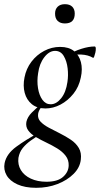

<svg xmlns="http://www.w3.org/2000/svg" viewBox="-65 -616 477 917"><path d="M108 281Q54 281 18 264.5Q-18 248 -33.5 221Q-49 194 -43 163Q-34 119 12.5 85Q59 51 120 18L127 26Q105 39 82.5 55Q60 71 44 90.5Q28 110 23 138Q19 170 34.5 196Q50 222 82 237Q114 252 157 252Q210 252 236 229Q262 206 263 175Q264 148 248.5 128Q233 108 208.5 93Q184 78 156.5 65Q129 52 105.5 38Q82 24 69.5 6.5Q57 -11 61 -34Q66 -57 86.5 -78Q107 -99 137 -123L147 -115Q136 -110 127.5 -97.5Q119 -85 117 -72Q114 -50 129 -34.5Q144 -19 168.5 -6Q193 7 221 21Q249 35 273.5 51.5Q298 68 311.5 91Q325 114 321 146Q317 184 286.5 214.5Q256 245 209.5 263Q163 281 108 281ZM152 -98Q112 -98 87 -118.5Q62 -139 53 -172.5Q44 -206 52 -246Q60 -288 85 -321Q110 -354 146 -373Q182 -392 222 -392Q264 -392 288.5 -372Q313 -352 321.5 -319Q330 -286 321 -246Q312 -201 285.5 -168Q259 -135 224 -116.5Q189 -98 152 -98ZM177 -118Q204 -118 227 -146.5Q250 -175 257 -224Q262 -256 258 -290Q254 -324 239.5 -348.5Q225 -373 198 -373Q170 -373 146.5 -342.5Q123 -312 117 -266Q111 -229 116.5 -195Q122 -161 137.5 -139.5Q153 -118 177 -118ZM260 -346 259 -353Q289 -372 324 -383Q359 -394 387 -394Q392 -394 392.5 -385Q393 -376 390.5 -365Q388 -354 385 -346Q382 -338 379 -340Q356 -354 322.5 -355.5Q289 -357 260 -346ZM245 -504Q223 -504 210.5 -516Q198 -528 198 -551Q198 -572 210.5 -584Q223 -596 245 -596Q268 -596 280 -584Q292 -572 292 -551Q292 -504 245 -504Z"/></svg>

Font: Cormorant Medium
Style: Italic
Weight: 500
Italic angle: -10°
Designer: Christian Thalmann (Catharsis Fonts)
Foundry: Catharsis Fonts
Version: Version 4.000